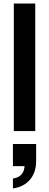

<svg xmlns="http://www.w3.org/2000/svg" viewBox="-20 -740 277 1084"><path d="M58 0V-720H179V0ZM53 324V268Q86 263 102.5 243.5Q119 224 119 189L163 198H53V73H184V170Q184 233 149.5 274Q115 315 53 324Z"/></svg>

Font: Instrument Sans SemiCondensed SemiBold
Style: Regular
Weight: 600
Width: 4
Designer: Rodrigo Fuenzalida
Foundry: fragTYPE
Version: Version 1.000;gftools[0.9.28]